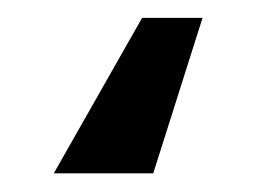

<svg xmlns="http://www.w3.org/2000/svg" viewBox="-20 17 282 211"><path d="M148.4 207.5H39.1L136.2 36.6H202.6Z"/></svg>

Font: Roboto Medium
Style: Regular
Weight: 500
Designer: Google
Version: Version 2.134; 2016; ttfautohint (v1.6)